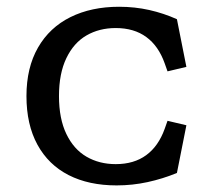

<svg xmlns="http://www.w3.org/2000/svg" viewBox="-20 -550 660 582"><path d="M60.2 -258.8Q60.2 -344.8 95.2 -405.8Q130.2 -466.7 193.5 -498.1Q256.8 -529.5 341 -529.5Q388.7 -529.5 432.4 -519.7Q476.2 -509.8 516.3 -491.8L545 -347.3L487.8 -333.7L479.2 -358Q460.5 -410.7 423.4 -437.8Q386.3 -465 330.7 -465Q281 -465 242.2 -442.6Q203.5 -420.2 181.2 -373.8Q158.8 -327.3 158.8 -258.8Q158.8 -190.2 181.2 -143.8Q203.5 -97.5 242.2 -75Q281 -52.5 330.7 -52.5Q386.2 -52.5 423.2 -79.7Q460.3 -106.8 479.2 -159.5L487.8 -183.8L545 -170.3L516.3 -25.7Q473.3 -8 427.4 2Q381.5 12 333.5 12Q249.3 12 188.1 -19.2Q126.8 -50.5 93.5 -111.4Q60.2 -172.3 60.2 -258.8Z"/></svg>

Font: Monaspace Xenon Var
Style: Regular
Weight: 400
Designer: Riley Cran and the Lettermatic Team
Version: Version 1.000 (Monaspace Xenon Var)